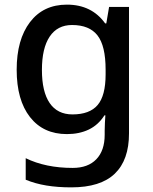

<svg xmlns="http://www.w3.org/2000/svg" viewBox="-20 -569 660 829"><path d="M269 -549Q376 -549 434 -468H439L451 -539H537V7Q537 122 475.5 181Q414 240 288 240Q229 240 180.5 232Q132 224 91 207V114Q177 156 294 156Q360 156 396 118.5Q432 81 432 13V-5Q432 -18 433 -39Q434 -60 435 -71H431Q404 -29 363 -9.5Q322 10 269 10Q167 10 109.5 -63.5Q52 -137 52 -268Q52 -398 109.5 -473.5Q167 -549 269 -549ZM291 -461Q228 -461 194.5 -411Q161 -361 161 -267Q161 -173 194.5 -124Q228 -75 293 -75Q367 -75 401.5 -115.5Q436 -156 436 -248V-268Q436 -371 401 -416Q366 -461 291 -461Z"/></svg>

Font: Noto Sans Arabic Med
Style: Regular
Weight: 500
Designer: Monotype Design Team, Nadine Chahine, Nizar Qandah and Khaled Hosny
Foundry: Monotype Imaging Inc.
Version: Version 2.012; ttfautohint (v1.8.4.7-5d5b)